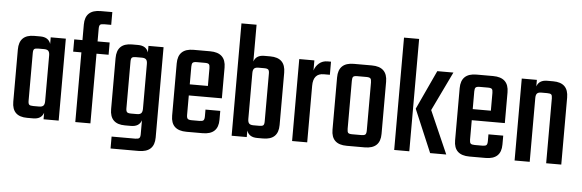

<svg xmlns="http://www.w3.org/2000/svg" viewBox="-50 -835 3453 1139"><g transform="rotate(5 1676.0 -265.5)"><path d="M226 -488H316V0H226V-39Q213 0 164 0H128Q38 0 38 -88V-399Q38 -488 128 -488H164Q213 -488 226 -449ZM158 -73H193Q211 -73 218.5 -81Q226 -89 226 -108V-380Q226 -399 218.5 -407Q211 -415 193 -415H158Q140 -415 134 -409.5Q128 -404 128 -386V-102Q128 -84 134 -78.5Q140 -73 158 -73Z M577 -593H535Q517 -593 511 -587.5Q505 -582 505 -564V-488H577V-415H505V0H415V-415H366V-488H415V-581Q415 -669 508 -669H577Z M808 -488H898V50Q898 138 804 138H637V67H778Q796 67 802 61Q808 55 808 38V-45Q795 -6 746 -6H710Q620 -6 620 -95V-399Q620 -488 710 -488H746Q795 -488 808 -449ZM740 -79H775Q793 -79 800.5 -87Q808 -95 808 -114V-380Q808 -399 800.5 -407Q793 -415 775 -415H740Q722 -415 716 -409.5Q710 -404 710 -386V-108Q710 -91 716 -85Q722 -79 740 -79Z M1077 -488H1175Q1269 -488 1269 -399V-216H1072V-100Q1072 -83 1078 -77Q1084 -71 1102 -71H1148Q1166 -71 1172 -77Q1178 -83 1178 -101V-141H1266V-88Q1266 0 1173 0H1077Q984 0 984 -88V-399Q984 -488 1077 -488ZM1072 -282H1180V-388Q1180 -405 1174.5 -411Q1169 -417 1151 -417H1102Q1084 -417 1078 -411Q1072 -405 1072 -388Z M1498 -489H1533Q1624 -489 1624 -400V-88Q1624 0 1533 0H1498Q1449 0 1436 -39V0H1346V-669H1436V-450Q1449 -489 1498 -489ZM1534 -102V-387Q1534 -404 1528 -410Q1522 -416 1504 -416H1469Q1451 -416 1443.5 -408Q1436 -400 1436 -381V-108Q1436 -89 1443.5 -81Q1451 -73 1469 -73H1504Q1522 -73 1528 -78.5Q1534 -84 1534 -102Z M1875 -489H1895V-411H1859Q1796 -411 1796 -337V0H1706V-488H1796V-428Q1804 -454 1824.5 -471.5Q1845 -489 1875 -489Z M2031 -488H2138Q2231 -488 2231 -399V-88Q2231 0 2138 0H2031Q1939 0 1939 -88V-399Q1939 -488 2031 -488ZM2142 -101V-387Q2142 -405 2136 -411Q2130 -417 2112 -417H2057Q2039 -417 2033.5 -411Q2028 -405 2028 -387V-101Q2028 -83 2033.5 -77Q2039 -71 2057 -71H2112Q2130 -71 2136 -77Q2142 -83 2142 -101Z M2624 -488 2512 -255 2624 0H2528L2420 -255L2528 -488ZM2314 0V-669H2404V0Z M2762 -488H2860Q2954 -488 2954 -399V-216H2757V-100Q2757 -83 2763 -77Q2769 -71 2787 -71H2833Q2851 -71 2857 -77Q2863 -83 2863 -101V-141H2951V-88Q2951 0 2858 0H2762Q2669 0 2669 -88V-399Q2669 -488 2762 -488ZM2757 -282H2865V-388Q2865 -405 2859.5 -411Q2854 -417 2836 -417H2787Q2769 -417 2763 -411Q2757 -405 2757 -388Z M3183 -488H3218Q3309 -488 3309 -399V0H3219V-386Q3219 -404 3213 -409.5Q3207 -415 3189 -415H3154Q3136 -415 3128.5 -407Q3121 -399 3121 -380V0H3031V-488H3121V-449Q3134 -488 3183 -488Z"/></g></svg>

Font: Teko Regular
Style: Regular
Weight: 400
Designer: Manushi Parikh, Jonny Pinhorn
Foundry: Indian Type Foundry
Version: Version 1.105;PS 1.0;hotconv 1.0.78;makeotf.lib2.5.61930; tt